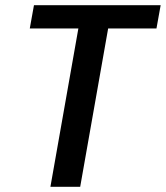

<svg xmlns="http://www.w3.org/2000/svg" viewBox="-20 -715 635 735"><path d="M110 -695H595L579 -606H394L287 0H173L280 -606H94Z"/></svg>

Font: SVN-Poppins Medium
Style: Italic
Weight: 500
Italic angle: -10°
Designer: Ninad Kale (Devanagari), Jonny Pinhorn (Latin)
Foundry: Indian Type Foundry
Version: Version 3.002 2017; ttfautohint (v1.8.3)